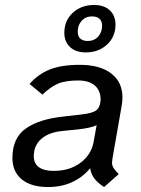

<svg xmlns="http://www.w3.org/2000/svg" viewBox="-20 -742 569 773"><path d="M433 -105Q431 -93 431 -88Q431 -75 437.5 -65Q444 -55 458 -41L399 11Q373 -6 359.5 -24Q346 -42 343 -65Q315 -30 272 -9.5Q229 11 173 11Q105 11 67.5 -20Q30 -51 30 -106Q30 -187 84.5 -225Q139 -263 237 -273L307 -281Q351 -286 366.5 -297Q382 -308 385 -336V-334Q387 -374 363.5 -396Q340 -418 295 -418Q243 -418 213 -405Q183 -392 151 -361L99 -404Q134 -444 181 -462.5Q228 -481 301 -481Q383 -481 428 -446Q473 -411 473 -350Q473 -334 470 -317ZM357 -171 369 -238Q347 -227 294 -221L234 -215Q178 -210 147 -183.5Q116 -157 116 -113Q116 -84 136.5 -69Q157 -54 196 -54Q261 -54 304.5 -87Q348 -120 357 -171ZM239 -610Q239 -659 273 -690.5Q307 -722 359 -722Q399 -722 422 -700.5Q445 -679 445 -643Q445 -594 411 -562.5Q377 -531 325 -531Q285 -531 262 -552.5Q239 -574 239 -610ZM391 -638Q391 -657 380.5 -666.5Q370 -676 350 -676Q325 -676 309 -658.5Q293 -641 293 -615Q293 -596 303.5 -586.5Q314 -577 333 -577Q359 -577 375 -594.5Q391 -612 391 -638Z"/></svg>

Font: KoHo Medium
Style: Italic
Weight: 500
Italic angle: -10°
Designer: Cadson Demak & Katatrad Team
Foundry: Cadson Demak Co.,Ltd.
Version: Version 1.000